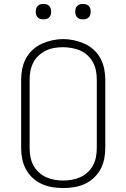

<svg xmlns="http://www.w3.org/2000/svg" viewBox="-20 -944 640 972"><path d="M300 8Q272 8 244.5 3.5Q217 -1 191.5 -12.5Q166 -24 145 -43.5Q124 -63 111 -87.5Q98 -112 92.5 -139.5Q87 -167 87 -195V-540Q87 -568 92.5 -595.5Q98 -623 111 -647.5Q124 -672 145 -691.5Q166 -711 191.5 -722.5Q217 -734 244.5 -740Q272 -746 300 -746Q328 -746 355.5 -740Q383 -734 408.5 -722.5Q434 -711 455 -691.5Q476 -672 489 -647.5Q502 -623 507.5 -595.5Q513 -568 513 -540V-195Q513 -167 507.5 -139.5Q502 -112 489 -87.5Q476 -63 455 -43.5Q434 -24 408.5 -12.5Q383 -1 355.5 3.5Q328 8 300 8ZM300 -30Q322 -30 344.5 -34Q367 -38 387.5 -47.5Q408 -57 424.5 -72.5Q441 -88 451.5 -108Q462 -128 466 -150.5Q470 -173 470 -195V-540Q470 -563 466 -585Q462 -607 451.5 -627Q441 -647 424 -663Q407 -679 386.5 -688Q366 -697 343 -701Q320 -705 298 -705Q275 -705 253 -701Q231 -697 211 -687Q191 -677 174.5 -661.5Q158 -646 148 -626Q138 -606 134 -584Q130 -562 130 -540V-195Q130 -173 134 -150.5Q138 -128 148.5 -108Q159 -88 175.5 -72.5Q192 -57 212.5 -47.5Q233 -38 255.5 -34Q278 -30 300 -30ZM400 -846Q392 -846 384.5 -848Q377 -850 371 -856Q365 -862 363 -869.5Q361 -877 361 -885Q361 -893 363 -900.5Q365 -908 371 -914Q377 -920 384.5 -922Q392 -924 400 -924Q408 -924 415.5 -922Q423 -920 429 -914Q435 -908 437 -900.5Q439 -893 439 -885Q439 -877 437 -869.5Q435 -862 429 -856Q423 -850 415.5 -848Q408 -846 400 -846ZM200 -846Q192 -846 184.5 -848Q177 -850 171 -856Q165 -862 163 -869.5Q161 -877 161 -885Q161 -893 163 -900.5Q165 -908 171 -914Q177 -920 184.5 -922Q192 -924 200 -924Q208 -924 215.5 -922Q223 -920 229 -914Q235 -908 237 -900.5Q239 -893 239 -885Q239 -877 237 -869.5Q235 -862 229 -856Q223 -850 215.5 -848Q208 -846 200 -846Z"/></svg>

Font: Zed Sans Extralight Extended
Style: Regular
Weight: 200
Width: 7
Designer: Belleve Invis
Foundry: Belleve Invis
Version: Version 1.0.0; ttfautohint (v1.8.4)